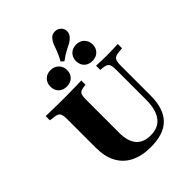

<svg xmlns="http://www.w3.org/2000/svg" viewBox="-252 -1022 1160 1160"><g transform="rotate(-45 328.0 -441.5)"><path d="M106.5 -369.4V-465.3Q106.5 -491.1 102.4 -504.4Q98.4 -517.7 86.7 -523.8Q75 -529.8 52.4 -531.5L27.4 -534.7V-571Q46 -570.2 71.8 -569.8Q97.6 -569.4 125 -569Q152.4 -568.5 176.6 -568.5H187.9H199.2Q221 -568.5 245.2 -569Q269.4 -569.4 292.3 -569.8Q315.3 -570.2 331.5 -571V-534.7L316.1 -533.1Q286.3 -529 278.2 -516.5Q270.2 -504 270.2 -465.3V-369.4ZM344.4 11.3Q268.5 11.3 214.9 -15.7Q161.3 -42.7 133.9 -94.8Q106.5 -146.8 106.5 -221V-369.4H270.2V-185.5Q270.2 -113.7 301.2 -76.6Q332.3 -39.5 394.4 -39.5Q460.5 -39.5 493.5 -83.5Q526.6 -127.4 526.6 -213.7V-369.4H563.7V-208.9Q563.7 -100 510.5 -44.4Q457.3 11.3 344.4 11.3ZM526.6 -369.4V-465.3Q526.6 -504 517.7 -516.9Q508.9 -529.8 478.2 -533.1L458.1 -534.7V-571Q474.2 -570.2 499.2 -569.4Q524.2 -568.5 545.2 -568.5Q559.7 -568.5 577.8 -569Q596 -569.4 613.3 -569.8Q630.6 -570.2 643.5 -571V-534.7L618.5 -532.3Q596 -530.6 584.3 -524.6Q572.6 -518.5 568.1 -504.8Q563.7 -491.1 563.7 -465.3V-369.4ZM244.4 -606.5Q212.1 -606.5 192.7 -625.8Q173.4 -645.2 173.4 -676.6Q173.4 -706.5 192.7 -726.6Q212.1 -746.8 244.4 -746.8Q275.8 -746.8 296 -726.6Q316.1 -706.5 316.1 -676.6Q316.1 -645.2 296.4 -625.8Q276.6 -606.5 244.4 -606.5ZM462.9 -606.5Q430.6 -606.5 411.3 -625.8Q391.9 -645.2 391.9 -676.6Q391.9 -706.5 411.3 -726.6Q430.6 -746.8 462.9 -746.8Q495.2 -746.8 514.9 -726.6Q534.7 -706.5 534.7 -676.6Q534.7 -645.2 514.9 -625.8Q495.2 -606.5 462.9 -606.5ZM341.9 -725 324.2 -740.3Q344.4 -776.6 353.2 -800.8Q362.1 -825 368.5 -842.3Q375 -859.7 387.9 -875Q401.6 -891.9 424.6 -893.5Q447.6 -895.2 464.5 -880.6Q481.5 -866.1 481.9 -844Q482.3 -821.8 466.9 -804.8Q452.4 -789.5 436.3 -781Q420.2 -772.6 398 -761.3Q375.8 -750 341.9 -725Z"/></g></svg>

Font: Playfair 9pt Black
Style: Regular
Weight: 900
Designer: Claus Eggers Sørensen
Foundry: Claus Eggers Sørensen
Version: Version 2.203